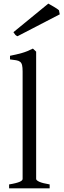

<svg xmlns="http://www.w3.org/2000/svg" viewBox="-20 -1020 344 1040"><path d="M29.3 0V-21Q50.3 -24.4 64.5 -28.1Q78.6 -31.7 86.9 -35.4Q95.2 -39.1 98.9 -43Q102.5 -46.9 102.5 -50.8V-632.8Q102.5 -654.8 99.6 -667Q96.7 -679.2 88.9 -685.3Q81.1 -691.4 67.9 -693.6Q54.7 -695.8 34.2 -698.2V-717.8Q69.3 -724.6 98.6 -732.9Q127.9 -741.2 158.2 -756.8L175.8 -740.2V-50.8Q175.8 -43.5 192.4 -35.6Q209 -27.8 249 -21V0ZM74.7 -823.7Q66.4 -827.1 62.7 -831.8Q59.1 -836.4 52.7 -845.7L241.7 -1000.5Q246.6 -997.6 254.9 -992.9Q263.2 -988.3 272 -983.2Q280.8 -978 288.1 -973.1Q295.4 -968.3 299.3 -964.4L303.7 -942.4Z"/></svg>

Font: Gentium Kaktovik
Style: Regular
Weight: 400
Designer: J. Victor Gaultney and Annie Olsen
Foundry: SIL International
Version: Version 1.102; 2013; Maintenance release